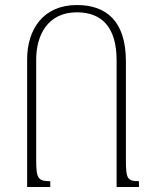

<svg xmlns="http://www.w3.org/2000/svg" viewBox="-20 -744 612 764"><path d="M180 0V-23C131 -23 124 -34 124 -108V-507C124 -603 169 -695 286 -695C383 -695 444 -638 444 -504V0H533V-23C486 -23 481 -34 481 -107V-500C481 -660 403 -724 286 -724C151 -724 88 -626 88 -508V0Z"/></svg>

Font: Noto Serif Armenian Condensed ExtraLight
Style: Regular
Weight: 200
Width: 3
Designer: Monotype Design Team
Foundry: Monotype Imaging Inc.
Version: Version 2.008